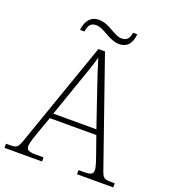

<svg xmlns="http://www.w3.org/2000/svg" viewBox="-158 -984 971 1097"><g transform="rotate(20 327.5 -436.0)"><path d="M409 -781C466 -781 484 -825 488 -869H462C458 -842 449 -816 412 -816C362 -816 322 -872 254 -872C196 -872 176 -822 172 -781H199C203 -808 210 -838 250 -838C301 -838 345 -781 409 -781ZM-3 0H225V-25H178C130 -25 121 -35 121 -57C121 -78 139 -127 145 -144L182 -248H465L502 -143C508 -125 526 -77 526 -57C526 -35 517 -25 470 -25H438V0H658V-25H638C593 -25 586 -30 571 -74L348 -714H308L86 -79C69 -31 63 -25 18 -25H-3ZM192 -279 271 -506C288 -555 316 -633 324 -668C337 -624 361 -551 380 -496L454 -279Z"/></g></svg>

Font: Noto Serif Sinhala ExtraLight
Style: Regular
Weight: 200
Designer: Jelle Bosma - Monotype Design Team
Foundry: Monotype Imaging Inc.
Version: Version 2.007